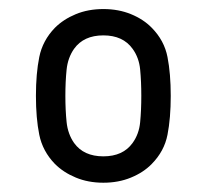

<svg xmlns="http://www.w3.org/2000/svg" viewBox="-20 -719 452 420"><path d="M206.1 -699.2Q239.3 -699.2 266.6 -688Q293.9 -676.8 312 -658.2Q339.4 -630.4 346.4 -594.2Q353.5 -558.1 353.5 -509.3Q353.5 -460.4 346.4 -424.3Q339.4 -388.2 312 -360.4Q293.9 -341.8 266.6 -330.6Q239.3 -319.3 206.1 -319.3Q172.9 -319.3 145.8 -330.6Q118.7 -341.8 100.1 -360.4Q73.2 -388.2 65.9 -424.3Q58.6 -460.4 58.6 -509.3Q58.6 -558.1 65.9 -594.2Q73.2 -630.4 100.1 -658.2Q118.7 -676.8 145.8 -688Q172.9 -699.2 206.1 -699.2ZM206.1 -641.6Q163.1 -641.6 142.1 -612.3Q128.4 -592.8 125.7 -566.7Q123 -540.5 123 -509.3Q123 -478 125.7 -451.9Q128.4 -425.8 142.1 -406.2Q163.1 -377 206.1 -377Q249 -377 270 -406.2Q284.2 -425.8 286.6 -451.9Q289.1 -478 289.1 -509.3Q289.1 -540.5 286.6 -566.7Q284.2 -592.8 270 -612.3Q249 -641.6 206.1 -641.6Z"/></svg>

Font: Gidole
Style: Regular
Weight: 400
Version: Version 2.100; ttfautohint (v1.8.4.7-5d5b)